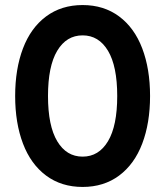

<svg xmlns="http://www.w3.org/2000/svg" viewBox="-20 -730 654 760"><path d="M40 -350Q40 -457 71 -538.5Q102 -620 162.5 -665Q223 -710 307 -710Q391 -710 451.5 -665Q512 -620 543 -538.5Q574 -457 574 -350Q574 -243 543 -161.5Q512 -80 451.5 -35Q391 10 307 10Q223 10 162.5 -35Q102 -80 71 -161.5Q40 -243 40 -350ZM444 -350Q444 -468 407.5 -529Q371 -590 307 -590Q243 -590 206.5 -529Q170 -468 170 -350Q170 -232 206.5 -171Q243 -110 307 -110Q371 -110 407.5 -171Q444 -232 444 -350Z"/></svg>

Font: Quicksand
Style: Bold
Weight: 700
Version: Version 3.000